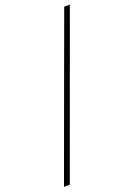

<svg xmlns="http://www.w3.org/2000/svg" viewBox="-178 -846 751 1087"><g transform="rotate(-20 198.0 -303.0)"><path d="M9 176 359 -782H393L44 176Z"/></g></svg>

Font: Source Han Sans SC ExtraLight
Style: Regular
Weight: 250
Designer: Ryoko NISHIZUKA 西塚涼子 (kana, bopomofo & ideographs); Paul D. Hunt (Latin, Greek & Cyrillic); Sandoll Communications 산돌커뮤니
Foundry: Adobe
Version: Version 2.004;hotconv 1.0.118;makeotfexe 2.5.65603